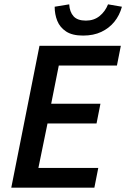

<svg xmlns="http://www.w3.org/2000/svg" viewBox="-20 -865 582 885"><path d="M32 0 162 -654H537L519 -563H251L216 -387H443L425 -296H199L157 -91H433L415 0ZM363 -701Q313 -701 284.5 -720Q256 -739 244 -769Q232 -799 232 -834L299 -845Q301 -810 319 -790Q337 -770 376 -770Q413 -770 439 -791Q465 -812 478 -845L542 -834Q531 -794 507 -764.5Q483 -735 447 -718Q411 -701 363 -701Z"/></svg>

Font: Source Sans 3 ExtraLight SemiBold
Style: Italic
Weight: 600
Italic angle: -11°
Version: Version 3.052;hotconv 1.1.0;makeotfexe 2.6.0